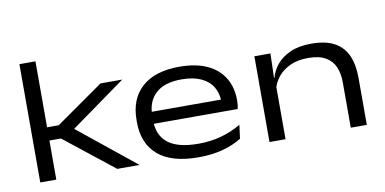

<svg xmlns="http://www.w3.org/2000/svg" viewBox="-67 -850 2115 1055"><g transform="rotate(-10 991.0 -322.5)"><path d="M514 0 238.5 -218H157V-292H239L505 -478.5H626.5L305.5 -248V-268.5L638.5 0ZM84.5 0V-660H174V0Z M965 15Q815.5 15 740.2 -49.8Q665 -114.5 665 -233.5V-245.5Q665 -362.5 737.5 -428Q810 -493.5 946.5 -493.5Q1039.5 -493.5 1102 -464.2Q1164.5 -435 1196.2 -382Q1228 -329 1228 -258.5V-255.5Q1228 -244 1226.8 -231.5Q1225.5 -219 1223 -209H1139.5Q1141 -220.5 1141.5 -234.5Q1142 -248.5 1142 -261.5Q1142 -311 1120 -347.2Q1098 -383.5 1054.5 -403.2Q1011 -423 946.5 -423Q851 -423 802.8 -378.5Q754.5 -334 754.5 -257V-249.5V-240V-224Q754.5 -187.5 766.8 -157Q779 -126.5 805.5 -104.2Q832 -82 874.8 -70.2Q917.5 -58.5 978.5 -58.5Q1046.5 -58.5 1105.2 -74.8Q1164 -91 1217 -122L1207 -46Q1160.5 -17 1100.5 -1Q1040.5 15 965 15ZM706 -209V-276H1205.5V-209Z M1817 0V-253.5Q1817 -302 1801.2 -339Q1785.5 -376 1749.2 -397Q1713 -418 1651 -418Q1594.5 -418 1552.5 -399Q1510.5 -380 1484.2 -347.8Q1458 -315.5 1448.5 -275.5L1434.5 -343H1452Q1462 -382.5 1490.2 -416.5Q1518.5 -450.5 1566.5 -471.5Q1614.5 -492.5 1682.5 -492.5Q1763.5 -492.5 1812.8 -465Q1862 -437.5 1884.2 -386.2Q1906.5 -335 1906.5 -263.5V0ZM1363.5 0V-478.5H1453L1449 -334.5L1453 -324V0Z"/></g></svg>

Font: Anek Latin Expanded
Style: Regular
Weight: 400
Width: 7
Designer: Yesha Goshar
Foundry: Ek Type
Version: Version 1.003